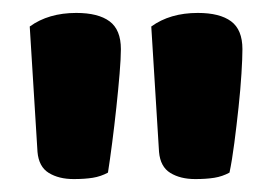

<svg xmlns="http://www.w3.org/2000/svg" viewBox="-20 -653 423 297"><path d="M147 -386Q136 -380 123.5 -378Q111 -376 94 -376Q71 -376 55.5 -385.5Q40 -395 38 -418L26 -612Q55 -633 98 -633Q132 -633 149.5 -620Q167 -607 167 -577Q167 -563 165 -539Q163 -515 160 -487Q157 -459 153.5 -432Q150 -405 147 -386ZM335 -386Q324 -380 311.5 -378Q299 -376 282 -376Q259 -376 243.5 -385.5Q228 -395 226 -418L214 -612Q243 -633 286 -633Q320 -633 337.5 -620Q355 -607 355 -577Q355 -563 353.5 -539Q352 -515 349 -487Q346 -459 342.5 -432Q339 -405 335 -386Z"/></svg>

Font: Baloo 2
Style: Bold
Weight: 700
Designer: Sarang Kulkarni and Ek Type
Foundry: Ek Type
Version: Version 1.640;hotconv 1.0.111;makeotfexe 2.5.65597; ttfautoh